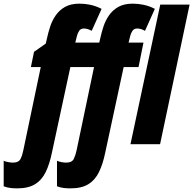

<svg xmlns="http://www.w3.org/2000/svg" viewBox="-130 -785 1052 1045"><path d="M-36.1 240.2Q-54.2 240.2 -72 238.3Q-89.8 236.3 -109.9 229V89.8Q-101.1 94.7 -85 97.4Q-68.8 100.1 -60.1 100.1Q-27.8 100.1 -17.8 79.1Q-7.8 58.1 -2.9 32.2L91.8 -419.9H38.1L55.2 -502.9L119.1 -547.9L127 -582Q132.8 -608.9 143.1 -640.4Q153.3 -671.9 172.6 -700.4Q191.9 -729 223.4 -747.1Q254.9 -765.1 303.2 -765.1Q332 -765.1 362.1 -758.8Q392.1 -752.4 422.9 -736.8L369.1 -617.2Q346.2 -629.9 327.1 -629.9Q309.1 -629.9 300.5 -616.7Q292 -603.5 288.1 -586.9L279.8 -553.2H410.2L417 -582Q422.9 -608.9 433.1 -640.4Q443.4 -671.9 462.6 -700.4Q481.9 -729 513.4 -747.1Q544.9 -765.1 592.8 -765.1Q622.1 -765.1 652.1 -758.8Q682.1 -752.4 712.9 -736.8L659.2 -617.2Q636.2 -629.9 617.2 -629.9Q599.1 -629.9 590.6 -616.7Q582 -603.5 578.1 -586.9L569.8 -553.2H650.9L624 -419.9H543L442.9 44.9Q430.2 107.4 408.9 151.1Q387.7 194.8 350.8 217.5Q314 240.2 253.9 240.2Q235.8 240.2 218 238.3Q200.2 236.3 180.2 229V89.8Q189 94.7 204.8 97.4Q220.7 100.1 230 100.1Q262.2 100.1 272 79.1Q281.7 58.1 287.1 32.2L381.8 -419.9H252.9L152.8 44.9Q140.1 107.4 118.9 151.1Q97.7 194.8 60.8 217.5Q23.9 240.2 -36.1 240.2ZM580.1 0 742.2 -759.8H901.9L741.2 0Z"/></svg>

Font: Open Sans Condensed ExtraBold
Style: Italic
Weight: 800
Width: 3
Italic angle: -12°
Designer: Monotype Design Team
Foundry: Monotype Imaging Inc.
Version: Version 3.003; ttfautohint (v1.8.4)